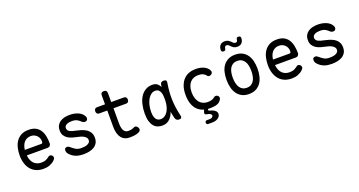

<svg xmlns="http://www.w3.org/2000/svg" viewBox="-49 -1597 4898 2617"><g transform="rotate(-20 2400.0 -288.5)"><path d="M459 -132Q478 -132 490.5 -118.5Q503 -105 503 -88Q503 -79 498.5 -70.5Q494 -62 482 -50Q466 -35 448 -24Q430 -13 409.5 -5Q389 3 366.5 6.5Q344 10 319 10Q261 10 215.5 -9.5Q170 -29 138.5 -65.5Q107 -102 90 -154.5Q73 -207 73 -272Q73 -329 85.5 -381.5Q98 -434 125.5 -473.5Q153 -513 197 -536.5Q241 -560 305 -560Q365 -560 405 -539.5Q445 -519 469.5 -482Q494 -445 504.5 -395.5Q515 -346 515 -287Q515 -269 502 -254.5Q489 -240 468 -240H165Q169 -200 182 -169.5Q195 -139 215 -119.5Q235 -100 261.5 -90Q288 -80 320 -80Q365 -80 391.5 -94Q418 -108 433 -120Q441 -127 446 -129.5Q451 -132 459 -132ZM409 -320Q414 -320 419.5 -326Q425 -332 425 -353Q425 -374 417 -395Q409 -416 393.5 -432.5Q378 -449 355.5 -459.5Q333 -470 305 -470Q274 -470 249.5 -459Q225 -448 207.5 -428Q190 -408 179.5 -380.5Q169 -353 165 -320Z M901 10Q871 10 843 6Q815 2 790.5 -7.5Q766 -17 743.5 -32.5Q721 -48 701 -71Q691 -82 686 -96Q681 -110 681 -124Q681 -146 693 -154Q705 -162 719 -162Q730 -162 739 -158Q748 -154 759 -144Q791 -116 821.5 -98Q852 -80 900 -80Q917 -80 939.5 -82Q962 -84 982 -91.5Q1002 -99 1016 -113Q1030 -127 1030 -150Q1030 -172 1016 -187.5Q1002 -203 982 -213.5Q962 -224 939.5 -230.5Q917 -237 900 -240Q866 -247 831 -257Q796 -267 767.5 -285Q739 -303 720.5 -332Q702 -361 702 -406Q702 -448 718 -477Q734 -506 761 -524.5Q788 -543 824 -551.5Q860 -560 900 -560Q965 -560 1018 -538.5Q1071 -517 1097 -475Q1104 -464 1106.5 -455Q1109 -446 1109 -439Q1109 -423 1099 -411Q1089 -399 1069 -399Q1060 -399 1048 -402.5Q1036 -406 1025 -417Q1001 -441 973.5 -455.5Q946 -470 900 -470Q878 -470 858.5 -466.5Q839 -463 824 -455Q809 -447 800.5 -435.5Q792 -424 792 -407Q792 -387 802.5 -373.5Q813 -360 829.5 -352Q846 -344 865 -339Q884 -334 900 -331Q938 -323 977 -311.5Q1016 -300 1048 -280Q1080 -260 1100 -228.5Q1120 -197 1120 -149Q1120 -105 1102 -74.5Q1084 -44 1054 -25.5Q1024 -7 984.5 1.5Q945 10 901 10Z M1679 -530Q1699 -530 1709.5 -517.5Q1720 -505 1720 -485Q1720 -465 1709.5 -452.5Q1699 -440 1679 -440H1288Q1268 -440 1257.5 -452.5Q1247 -465 1247 -485Q1247 -505 1257.5 -517.5Q1268 -530 1288 -530ZM1661 -97Q1681 -108 1696.5 -102.5Q1712 -97 1723 -78Q1735 -58 1730.5 -41.5Q1726 -25 1707 -15Q1677 1 1642 5.5Q1607 10 1565 10Q1529 10 1499.5 -3Q1470 -16 1449 -42.5Q1428 -69 1416.5 -110Q1405 -151 1405 -207V-660Q1405 -683 1416 -694Q1427 -705 1450 -705Q1473 -705 1484 -694Q1495 -683 1495 -660V-224Q1495 -152 1516.5 -116Q1538 -80 1580 -80Q1600 -80 1619 -83Q1638 -86 1661 -97Z M2042 10Q2006 10 1974.5 -2Q1943 -14 1920 -41.5Q1897 -69 1883.5 -113.5Q1870 -158 1870 -224Q1870 -293 1884 -354.5Q1898 -416 1926.5 -461.5Q1955 -507 1998.5 -533.5Q2042 -560 2100 -560Q2148 -560 2175 -535.5Q2202 -511 2215.5 -473.5Q2229 -436 2232 -391.5Q2235 -347 2235 -308Q2235 -253 2226.5 -196.5Q2218 -140 2196 -94Q2174 -48 2136.5 -19Q2099 10 2042 10ZM2051 -80Q2082 -80 2108.5 -96.5Q2135 -113 2154 -143Q2173 -173 2184 -215Q2195 -257 2195 -308Q2195 -332 2193.5 -360.5Q2192 -389 2184 -413Q2176 -437 2158.5 -453.5Q2141 -470 2108 -470Q2077 -470 2050 -450.5Q2023 -431 2003 -397Q1983 -363 1971.5 -316Q1960 -269 1960 -215Q1960 -151 1982.5 -115.5Q2005 -80 2051 -80ZM2214 -516Q2218 -541 2231 -550.5Q2244 -560 2265 -560Q2289 -560 2298.5 -549.5Q2308 -539 2304 -516Q2294 -457 2289 -399.5Q2284 -342 2285.5 -283.5Q2287 -225 2295.5 -163.5Q2304 -102 2320 -34Q2325 -12 2317 -1Q2309 10 2286 10Q2263 10 2249 -1Q2235 -12 2230 -34Q2213 -102 2205 -163.5Q2197 -225 2196 -283.5Q2195 -342 2200 -399.5Q2205 -457 2214 -516Z M2480 -274Q2480 -351 2500 -405Q2520 -459 2553.5 -493.5Q2587 -528 2632 -544Q2677 -560 2727 -560Q2765 -560 2795 -553.5Q2825 -547 2847.5 -536Q2870 -525 2886 -511Q2902 -497 2911 -482Q2925 -459 2921.5 -442Q2918 -425 2901 -415Q2883 -404 2867 -407Q2851 -410 2842 -425Q2831 -442 2804 -456Q2777 -470 2733 -470Q2697 -470 2667 -458Q2637 -446 2615.5 -422Q2594 -398 2582 -362.5Q2570 -327 2570 -279Q2570 -230 2582.5 -192.5Q2595 -155 2616.5 -130Q2638 -105 2668 -92.5Q2698 -80 2732 -80Q2758 -80 2786 -86.5Q2814 -93 2829 -108Q2841 -120 2858.5 -122Q2876 -124 2893 -110Q2899 -104 2902.5 -96.5Q2906 -89 2906 -80Q2906 -71 2901 -60.5Q2896 -50 2886 -38Q2873 -22 2855 -12.5Q2837 -3 2816.5 2Q2796 7 2774 8.5Q2752 10 2730 10Q2675 10 2629 -7Q2583 -24 2550 -58.5Q2517 -93 2498.5 -147Q2480 -201 2480 -274ZM2637 203Q2623 203 2616 196.5Q2609 190 2609 176Q2609 162 2616 155Q2623 148 2637 148H2679Q2701 148 2714.5 136.5Q2728 125 2728 112Q2727 95 2700 82Q2685 75 2663 72Q2643 69 2636.5 59Q2630 49 2637 31L2658 -26H2715L2701 16Q2698 25 2701 30.5Q2704 36 2714 38Q2731 42 2748 48Q2776 58 2795 76Q2814 94 2814 120Q2814 154 2781 178.5Q2748 203 2694 203Z M3300 10Q3242 10 3200 -11.5Q3158 -33 3130 -71Q3102 -109 3088.5 -161.5Q3075 -214 3075 -276Q3075 -338 3088 -390Q3101 -442 3129 -479.5Q3157 -517 3199.5 -538.5Q3242 -560 3300 -560Q3359 -560 3401.5 -538.5Q3444 -517 3471.5 -479.5Q3499 -442 3512 -390Q3525 -338 3525 -276Q3525 -214 3511.5 -161.5Q3498 -109 3470.5 -71Q3443 -33 3400.5 -11.5Q3358 10 3300 10ZM3300 -80Q3335 -80 3360.5 -94.5Q3386 -109 3402.5 -134.5Q3419 -160 3427 -196.5Q3435 -233 3435 -276Q3435 -319 3427.5 -354.5Q3420 -390 3403.5 -415.5Q3387 -441 3361.5 -455.5Q3336 -470 3300 -470Q3264 -470 3238.5 -455.5Q3213 -441 3196.5 -415.5Q3180 -390 3172.5 -354Q3165 -318 3165 -275Q3165 -232 3173 -196Q3181 -160 3197.5 -134.5Q3214 -109 3239.5 -94.5Q3265 -80 3300 -80ZM3205 -687Q3203 -670 3195.5 -662.5Q3188 -655 3172 -655Q3155 -655 3147.5 -663Q3140 -671 3140 -688Q3141 -730 3164 -755Q3187 -780 3230 -780Q3261 -780 3279.5 -769Q3298 -758 3311 -745Q3324 -732 3335.5 -721Q3347 -710 3365 -710Q3374 -710 3379.5 -713Q3385 -716 3388.5 -720.5Q3392 -725 3393.5 -731Q3395 -737 3395 -743Q3397 -760 3404 -767.5Q3411 -775 3427 -775Q3444 -775 3452 -767Q3460 -759 3460 -742Q3459 -701 3436 -675.5Q3413 -650 3370 -650Q3339 -650 3320.5 -661Q3302 -672 3289 -685Q3276 -698 3264.5 -709Q3253 -720 3235 -720Q3227 -720 3221.5 -717Q3216 -714 3212.5 -709.5Q3209 -705 3207.5 -699Q3206 -693 3205 -687Z M4059 -132Q4078 -132 4090.5 -118.5Q4103 -105 4103 -88Q4103 -79 4098.5 -70.5Q4094 -62 4082 -50Q4066 -35 4048 -24Q4030 -13 4009.5 -5Q3989 3 3966.5 6.5Q3944 10 3919 10Q3861 10 3815.5 -9.5Q3770 -29 3738.5 -65.5Q3707 -102 3690 -154.5Q3673 -207 3673 -272Q3673 -329 3685.5 -381.5Q3698 -434 3725.5 -473.5Q3753 -513 3797 -536.5Q3841 -560 3905 -560Q3965 -560 4005 -539.5Q4045 -519 4069.5 -482Q4094 -445 4104.5 -395.5Q4115 -346 4115 -287Q4115 -269 4102 -254.5Q4089 -240 4068 -240H3765Q3769 -200 3782 -169.5Q3795 -139 3815 -119.5Q3835 -100 3861.5 -90Q3888 -80 3920 -80Q3965 -80 3991.5 -94Q4018 -108 4033 -120Q4041 -127 4046 -129.5Q4051 -132 4059 -132ZM4009 -320Q4014 -320 4019.5 -326Q4025 -332 4025 -353Q4025 -374 4017 -395Q4009 -416 3993.5 -432.5Q3978 -449 3955.5 -459.5Q3933 -470 3905 -470Q3874 -470 3849.5 -459Q3825 -448 3807.5 -428Q3790 -408 3779.5 -380.5Q3769 -353 3765 -320Z M4501 10Q4471 10 4443 6Q4415 2 4390.5 -7.5Q4366 -17 4343.5 -32.5Q4321 -48 4301 -71Q4291 -82 4286 -96Q4281 -110 4281 -124Q4281 -146 4293 -154Q4305 -162 4319 -162Q4330 -162 4339 -158Q4348 -154 4359 -144Q4391 -116 4421.5 -98Q4452 -80 4500 -80Q4517 -80 4539.5 -82Q4562 -84 4582 -91.5Q4602 -99 4616 -113Q4630 -127 4630 -150Q4630 -172 4616 -187.5Q4602 -203 4582 -213.5Q4562 -224 4539.5 -230.5Q4517 -237 4500 -240Q4466 -247 4431 -257Q4396 -267 4367.5 -285Q4339 -303 4320.5 -332Q4302 -361 4302 -406Q4302 -448 4318 -477Q4334 -506 4361 -524.5Q4388 -543 4424 -551.5Q4460 -560 4500 -560Q4565 -560 4618 -538.5Q4671 -517 4697 -475Q4704 -464 4706.5 -455Q4709 -446 4709 -439Q4709 -423 4699 -411Q4689 -399 4669 -399Q4660 -399 4648 -402.5Q4636 -406 4625 -417Q4601 -441 4573.5 -455.5Q4546 -470 4500 -470Q4478 -470 4458.5 -466.5Q4439 -463 4424 -455Q4409 -447 4400.5 -435.5Q4392 -424 4392 -407Q4392 -387 4402.5 -373.5Q4413 -360 4429.5 -352Q4446 -344 4465 -339Q4484 -334 4500 -331Q4538 -323 4577 -311.5Q4616 -300 4648 -280Q4680 -260 4700 -228.5Q4720 -197 4720 -149Q4720 -105 4702 -74.5Q4684 -44 4654 -25.5Q4624 -7 4584.5 1.5Q4545 10 4501 10Z"/></g></svg>

Font: Maple Mono
Style: Regular
Weight: 400
Monospace: yes
Designer: subframe7536
Version: Version 7.300